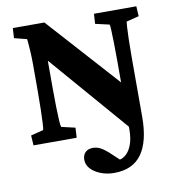

<svg xmlns="http://www.w3.org/2000/svg" viewBox="-85 -650 852 924"><g transform="rotate(-10 341.0 -187.5)"><path d="M399.4 198.2Q364.3 198.2 334 186.5Q303.7 174.8 285.6 155.3Q267.6 135.7 267.6 111.3Q267.6 87.9 281.2 74.7Q294.9 61.5 317.4 61.5Q335.9 61.5 352.1 69.3Q368.2 77.1 388.7 94.7L460.9 162.1L405.3 140.6Q436.5 145.5 459 129.9Q481.4 114.3 494.1 82.5Q506.8 50.8 506.8 4.9V-83L518.6 4.9L126 -449.2H177.7V-254.9Q177.7 -205.1 178.7 -164.1Q179.7 -123 181.2 -97.2Q182.6 -71.3 185.5 -64.5L252.9 -48.8L250 0H39.1L36.1 -48.8L97.7 -64.5Q99.6 -70.3 101.1 -96.7Q102.5 -123 103.5 -164.1Q104.5 -205.1 104.5 -254.9V-384.8Q104.5 -415 103 -440.9Q101.6 -466.8 100.1 -484.9Q98.6 -502.9 97.7 -508.8L36.1 -524.4L39.1 -573.2H193.4L546.9 -180.7H506.8V-330.1Q506.8 -380.9 505.9 -419.4Q504.9 -458 503.9 -481.4Q502.9 -504.9 501 -508.8L432.6 -524.4L435.5 -573.2H642.6L645.5 -524.4L584 -508.8Q583 -504.9 581.5 -482.4Q580.1 -460 579.1 -421.4Q578.1 -382.8 578.1 -330.1V-44.9Q578.1 75.2 534.2 136.7Q490.2 198.2 399.4 198.2Z"/></g></svg>

Font: Crimson Pro ExtraLight
Style: Bold
Weight: 700
Version: Version 1.002